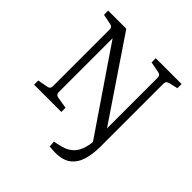

<svg xmlns="http://www.w3.org/2000/svg" viewBox="-198 -714 1041 1041"><g transform="rotate(45 322.0 -194.0)"><path d="M382 180Q372 180 362 179Q352 178 339 177L336 142Q359 138 382.5 132Q406 126 423 116Q457 96 472.5 58Q488 20 489 -30L507 23L144 -510L165 -513V-66Q165 -46 185 -43L251 -32V0H42V-32L101 -43Q120 -46 120 -66V-501Q120 -521 101 -524L42 -536V-568H181L510 -81L489 -70V-501Q489 -521 469 -524L407 -536V-568H605V-536L553 -524Q534 -519 534 -501V-18Q534 39 521 83.5Q508 128 475.5 154Q443 180 382 180Z"/></g></svg>

Font: Rasa Light
Style: Regular
Weight: 300
Designer: Anna Giedrys (Yrsa+Rasa design), David Brezina (Yrsa art-direction, Rasa art-direction, design)
Foundry: Rosetta Type Foundry
Version: Version 2.004